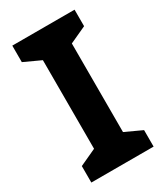

<svg xmlns="http://www.w3.org/2000/svg" viewBox="-180 -791 749 867"><g transform="rotate(-30 194.5 -357.0)"><path d="M356.9 0H32.2V-85.9L119.1 -126V-587.9L32.2 -627.9V-713.9H356.9V-627.9L270 -587.9V-126L356.9 -85.9Z"/></g></svg>

Font: Droid Sans
Style: Bold
Weight: 700
Foundry: Ascender Corporation
Version: Version 1.00 build 112